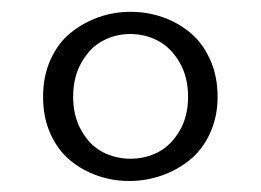

<svg xmlns="http://www.w3.org/2000/svg" viewBox="-20 -769 452 333"><path d="M306.2 -601.1Q306.2 -635.7 291.3 -661.1Q276.4 -686.5 254.2 -698.2Q231.9 -710 206.1 -710Q180.2 -710 158.2 -698.2Q136.2 -686.5 121.6 -661.1Q106.9 -635.7 106.9 -601.1Q106.9 -566.9 121.6 -541.7Q136.2 -516.6 158.4 -505.1Q180.7 -493.7 206.3 -493.7Q231.9 -493.7 254.2 -505.1Q276.4 -516.6 291.3 -541.7Q306.2 -566.9 306.2 -601.1ZM204.1 -455.1Q175.3 -455.1 148.9 -464.4Q122.6 -473.6 101.3 -491.2Q80.1 -508.8 67.4 -537.1Q54.7 -565.4 54.7 -601.1Q54.7 -636.7 67.6 -665.5Q80.6 -694.3 102.3 -711.9Q124 -729.5 150.6 -739Q177.2 -748.5 206.3 -748.5Q235.4 -748.5 262 -739.3Q288.6 -730 310.1 -712.2Q331.5 -694.3 344.5 -665.5Q357.4 -636.7 357.4 -601.1Q357.4 -566.4 344.2 -537.8Q331.1 -509.3 309.3 -491.7Q287.6 -474.1 260.5 -464.6Q233.4 -455.1 204.1 -455.1Z"/></svg>

Font: Oxygen Light
Style: Regular
Weight: 300
Designer: vernon adams
Foundry: Vernon Adams
Version: Version Release 0.2.3 webfont; ttfautohint (v0.93.3-1d66) -l